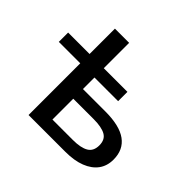

<svg xmlns="http://www.w3.org/2000/svg" viewBox="-163 -907 1108 1108"><g transform="rotate(45 391.0 -352.5)"><path d="M193 0V-422H18V-498H193V-705H309V-498H502V-422H309V-328H492Q608 -328 665 -286.5Q722 -245 722 -165Q722 -113 695 -76.5Q668 -40 617 -20Q566 0 493 0ZM309 -79H476Q540 -79 573 -98.5Q606 -118 606 -165Q606 -212 573 -230.5Q540 -249 476 -249H309Z"/></g></svg>

Font: Nunito Sans 7pt SemiExpanded SemiBold
Style: Regular
Weight: 600
Width: 6
Designer: Vernon Adams
Foundry: Vernon Adams
Version: Version 3.101;gftools[0.9.27]